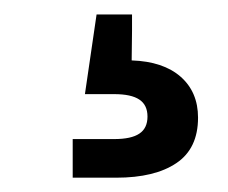

<svg xmlns="http://www.w3.org/2000/svg" viewBox="-20 -43 317 267"><path d="M81.1 204.1V150.4H138.7Q162.6 150.4 173.8 142.8Q185.1 135.3 185.1 119.1Q185.1 103 173.8 95.5Q162.6 87.9 138.7 87.9H98.1L114.3 -22.9H163.6V0L163.1 41Q207 42.5 231.2 63.7Q255.4 85 255.4 120.6Q255.4 163.6 225.3 183.8Q195.3 204.1 141.6 204.1Z"/></svg>

Font: Inter 28pt Medium
Style: Regular
Weight: 500
Designer: Rasmus Andersson
Foundry: rsms
Version: Version 4.001;git-66647c0bb